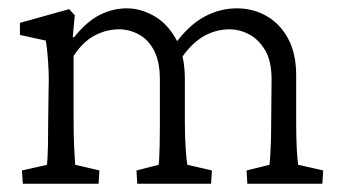

<svg xmlns="http://www.w3.org/2000/svg" viewBox="-20 -445 832 465"><path d="M35.2 0 33.2 -32.2 93.8 -45.9Q94.7 -54.7 95.2 -64.5Q95.7 -74.2 96.2 -94.7Q96.7 -115.2 96.7 -152.3L97.7 -229.5Q98.6 -251 97.7 -273.9Q96.7 -296.9 94.7 -316.9Q92.8 -336.9 90.8 -346.7L28.3 -360.4V-389.6L147.5 -422.9L161.1 -408.2L156.2 -355.5L159.2 -354.5Q189.5 -392.6 221.2 -408.7Q252.9 -424.8 287.1 -424.8Q320.3 -424.8 352.5 -406.7Q384.8 -388.7 406.2 -350.6Q427.7 -312.5 427.7 -252.9V-149.4Q427.7 -113.3 429.7 -85.4Q431.6 -57.6 433.6 -45.9L493.2 -32.2L491.2 0H312.5L310.5 -32.2L364.3 -45.9Q365.2 -53.7 365.7 -64.5Q366.2 -75.2 366.7 -93.3Q367.2 -111.3 367.2 -140.6V-252.9Q367.2 -295.9 353 -322.8Q338.9 -349.6 315.9 -361.8Q293 -374 268.6 -374Q237.3 -374 209 -358.9Q180.7 -343.8 158.2 -309.6V-161.1Q158.2 -113.3 159.7 -85.9Q161.1 -58.6 162.1 -45.9L220.7 -32.2L218.8 0ZM579.1 0 577.1 -32.2 632.8 -45.9Q633.8 -53.7 634.3 -64Q634.8 -74.2 635.7 -92.8Q636.7 -111.3 636.7 -140.6L637.7 -252.9Q637.7 -297.9 621.6 -324.2Q605.5 -350.6 582.5 -362.3Q559.6 -374 537.1 -374Q501 -374 471.2 -356Q441.4 -337.9 417 -300.8L401.4 -335Q435.5 -382.8 473.6 -403.8Q511.7 -424.8 553.7 -424.8Q592.8 -424.8 625.5 -406.2Q658.2 -387.7 677.7 -351.6Q697.3 -315.4 697.3 -262.7V-149.4Q697.3 -113.3 698.7 -85.4Q700.2 -57.6 702.1 -45.9L762.7 -32.2L760.7 0Z"/></svg>

Font: Crimson Pro ExtraLight Light
Style: Regular
Weight: 300
Version: Version 1.002